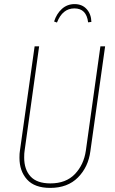

<svg xmlns="http://www.w3.org/2000/svg" viewBox="-20 -907 563 937"><path d="M421 -169Q411 -92 360.5 -41Q310 10 225 10Q149 10 112 -31Q75 -72 75 -137Q75 -159 77 -170L149 -681H171L100 -171Q98 -160 98 -138Q98 -80 129 -46Q160 -12 226 -12Q302 -12 345.5 -57.5Q389 -103 399 -172L470 -681H493ZM244 -802Q256 -840 282 -863.5Q308 -887 344 -887Q381 -887 403 -862.5Q425 -838 426 -800L410 -798Q402 -866 343 -866Q285 -866 258 -797Z"/></svg>

Font: Fira Sans Extra Condensed Thin
Style: Italic
Weight: 250
Width: 3
Italic angle: -8°
Designer: Carrois Corporate & Edenspiekermann AG
Foundry: Carrois Corporate GbR & Edenspiekermann AG
Version: Version 4.203